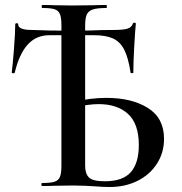

<svg xmlns="http://www.w3.org/2000/svg" viewBox="-20 -745 728 769"><path d="M355 1Q340 0 319 -1Q298 -2 273 -2L201 -1Q181 0 148 0Q146 0 146 -6Q146 -12 148 -12Q182 -12 198 -17Q214 -22 220 -36.5Q226 -51 226 -81V-644Q226 -674 220 -688.5Q214 -703 198.5 -708Q183 -713 149 -713Q147 -713 147 -719Q147 -725 149 -725Q182 -725 200 -724L270 -723L353 -724Q372 -725 406 -725Q408 -725 408 -719Q408 -713 406 -713Q369 -713 351.5 -707Q334 -701 327.5 -686.5Q321 -672 321 -642V-81Q321 -49 336.5 -34Q352 -19 400 -19Q472 -19 504 -55.5Q536 -92 536 -164Q536 -249 493 -288.5Q450 -328 375 -328Q354 -328 329 -324.5Q304 -321 280 -316L276 -337Q342 -353 406 -353Q508 -353 572.5 -312.5Q637 -272 637 -189Q637 -134 609 -90Q581 -46 531.5 -21Q482 4 419 4Q393 4 355 1ZM27 -455Q31 -485 36 -549.5Q41 -614 41 -647Q41 -652 47 -652Q53 -652 53 -647Q53 -625 108 -625Q168 -622 283 -622L344 -623Q382 -625 435 -625Q473 -625 490 -630Q507 -635 512 -650Q513 -654 518.5 -654Q524 -654 524 -650Q521 -620 517.5 -556.5Q514 -493 514 -454Q514 -452 508.5 -452Q503 -452 503 -454Q494 -514 477.5 -546Q461 -578 432.5 -591Q404 -604 356 -604H178Q125 -604 91 -566.5Q57 -529 39 -454Q38 -451 32.5 -451.5Q27 -452 27 -455Z"/></svg>

Font: Cormorant SC SemiBold
Style: Regular
Weight: 600
Designer: Christian Thalmann (Catharsis Fonts)
Foundry: Catharsis Fonts
Version: Version 4.000